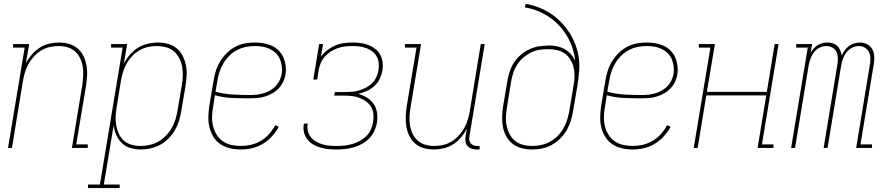

<svg xmlns="http://www.w3.org/2000/svg" viewBox="-20 -755 4540 980"><path d="M21 0 106 -512H47V-530H129L112 -432Q124 -455 142 -476Q160 -497 182.5 -511.5Q205 -526 230.5 -532Q256 -538 281 -538Q307 -538 332 -531Q357 -524 376 -508Q395 -492 406 -469Q417 -446 421.5 -421Q426 -396 424.5 -369.5Q423 -343 419 -317L369 -18H428V0H347L400 -320Q403 -343 404.5 -367Q406 -391 402.5 -413.5Q399 -436 389.5 -456.5Q380 -477 363.5 -492Q347 -507 325 -513.5Q303 -520 279 -520Q257 -520 234 -515Q211 -510 190.5 -497.5Q170 -485 153.5 -467Q137 -449 125.5 -428.5Q114 -408 107.5 -386Q101 -364 97 -341L41 0Z M429 205V187H490L606 -512H547V-530H629L612 -430Q625 -455 643 -476Q661 -497 684.5 -511.5Q708 -526 734.5 -532Q761 -538 786 -538Q813 -538 838 -531Q863 -524 882 -508Q901 -492 912.5 -469.5Q924 -447 929 -422Q934 -397 932.5 -370Q931 -343 927 -317L905 -187Q901 -162 893.5 -137.5Q886 -113 872.5 -90Q859 -67 839.5 -47.5Q820 -28 796.5 -15.5Q773 -3 748 2.5Q723 8 698 8Q670 8 645 0.5Q620 -7 602 -24.5Q584 -42 573.5 -65.5Q563 -89 560 -115L510 187H591V205ZM697 -10Q720 -10 743 -15Q766 -20 787.5 -32Q809 -44 826.5 -62Q844 -80 856 -101Q868 -122 875 -144.5Q882 -167 886 -190L908 -320Q912 -344 913 -368Q914 -392 909.5 -415Q905 -438 894.5 -458.5Q884 -479 867 -493.5Q850 -508 827 -514Q804 -520 780 -520Q758 -520 735 -515Q712 -510 691.5 -498Q671 -486 654 -468Q637 -450 625.5 -429Q614 -408 607.5 -386Q601 -364 597 -341L576 -211Q572 -188 570.5 -164Q569 -140 573 -117Q577 -94 586 -73.5Q595 -53 611.5 -38Q628 -23 650.5 -16.5Q673 -10 697 -10Z M1209 8Q1181 8 1154.5 2Q1128 -4 1106 -18.5Q1084 -33 1070 -55.5Q1056 -78 1049.5 -103.5Q1043 -129 1043.5 -157Q1044 -185 1048 -213L1070 -343Q1074 -369 1082 -394Q1090 -419 1104 -442Q1118 -465 1138 -484.5Q1158 -504 1181.5 -516.5Q1205 -529 1231 -533.5Q1257 -538 1282 -538Q1305 -538 1327 -534Q1349 -530 1368.5 -521Q1388 -512 1403 -496.5Q1418 -481 1426.5 -461.5Q1435 -442 1438 -419.5Q1441 -397 1437 -375Q1434 -355 1425 -336.5Q1416 -318 1401.5 -303Q1387 -288 1369 -278Q1351 -268 1331.5 -262Q1312 -256 1292 -254.5Q1272 -253 1253 -253Q1208 -253 1163.5 -255Q1119 -257 1077 -269L1068 -210Q1063 -185 1062.5 -160Q1062 -135 1067.5 -111.5Q1073 -88 1085.5 -68Q1098 -48 1117 -34.5Q1136 -21 1160 -15.5Q1184 -10 1209 -10Q1235 -10 1261 -16Q1287 -22 1311 -36Q1335 -50 1353.5 -71Q1372 -92 1385 -116L1403 -108Q1389 -82 1368 -59Q1347 -36 1321 -20.5Q1295 -5 1266.5 1.5Q1238 8 1209 8ZM1258 -270Q1275 -270 1292 -272Q1309 -274 1326 -279Q1343 -284 1358.5 -293Q1374 -302 1386.5 -315Q1399 -328 1407 -344.5Q1415 -361 1418 -378Q1421 -397 1418.5 -416.5Q1416 -436 1408.5 -453.5Q1401 -471 1387.5 -484Q1374 -497 1357.5 -505Q1341 -513 1321.5 -516.5Q1302 -520 1282 -520Q1259 -520 1235.5 -515.5Q1212 -511 1190 -499.5Q1168 -488 1150 -470Q1132 -452 1119.5 -430.5Q1107 -409 1100 -386.5Q1093 -364 1089 -340L1080 -287Q1123 -275 1168 -272.5Q1213 -270 1258 -270Z M1699 8Q1678 8 1657 6Q1636 4 1616.5 -1.5Q1597 -7 1579.5 -17Q1562 -27 1550 -42Q1538 -57 1532.5 -77Q1527 -97 1530 -118Q1531 -120 1531 -121.5Q1531 -123 1532 -124H1551Q1551 -123 1550.5 -121.5Q1550 -120 1550 -119Q1547 -101 1552 -83.5Q1557 -66 1568 -53Q1579 -40 1594.5 -31.5Q1610 -23 1627 -18Q1644 -13 1662 -11.5Q1680 -10 1699 -10Q1718 -10 1738 -12Q1758 -14 1777 -19.5Q1796 -25 1815 -35Q1834 -45 1849 -59.5Q1864 -74 1872.5 -93Q1881 -112 1884 -131Q1888 -151 1886 -171.5Q1884 -192 1874.5 -208.5Q1865 -225 1849.5 -236.5Q1834 -248 1816 -255Q1798 -262 1778 -264.5Q1758 -267 1738 -267H1686L1689 -285H1741Q1759 -285 1777 -286.5Q1795 -288 1813 -293.5Q1831 -299 1848.5 -308Q1866 -317 1879.5 -330.5Q1893 -344 1901 -361.5Q1909 -379 1912 -397Q1915 -415 1913 -433Q1911 -451 1903 -466Q1895 -481 1881 -492Q1867 -503 1851 -509Q1835 -515 1817 -517.5Q1799 -520 1781 -520Q1762 -520 1742.5 -518Q1723 -516 1704.5 -509.5Q1686 -503 1668.5 -492Q1651 -481 1637.5 -465.5Q1624 -450 1616.5 -431.5Q1609 -413 1606 -394L1599 -349H1579L1609 -530H1629L1618 -465Q1631 -484 1650.5 -499Q1670 -514 1691.5 -523Q1713 -532 1736 -535Q1759 -538 1781 -538Q1802 -538 1822.5 -535Q1843 -532 1862 -524.5Q1881 -517 1896.5 -504.5Q1912 -492 1921.5 -474.5Q1931 -457 1933 -436Q1935 -415 1932 -394Q1928 -373 1918 -352Q1908 -331 1890.5 -315.5Q1873 -300 1852 -290.5Q1831 -281 1809 -276Q1833 -269 1853.5 -256.5Q1874 -244 1887.5 -224Q1901 -204 1904.5 -179Q1908 -154 1904 -128Q1900 -107 1890.5 -86Q1881 -65 1864.5 -48.5Q1848 -32 1827.5 -20.5Q1807 -9 1785.5 -3Q1764 3 1742 5.5Q1720 8 1699 8Z M2194 8Q2168 8 2143 1Q2118 -6 2099.5 -22Q2081 -38 2069.5 -61Q2058 -84 2054 -109Q2050 -134 2051 -160.5Q2052 -187 2056 -213L2106 -512H2047V-530H2129L2076 -210Q2072 -187 2070.5 -163Q2069 -139 2072.5 -116.5Q2076 -94 2085.5 -73.5Q2095 -53 2111.5 -38Q2128 -23 2150 -16.5Q2172 -10 2196 -10Q2218 -10 2241 -15Q2264 -20 2284.5 -32.5Q2305 -45 2321.5 -63Q2338 -81 2349.5 -101.5Q2361 -122 2367.5 -144Q2374 -166 2378 -189L2434 -530H2454L2376 -59Q2374 -49 2375.5 -39.5Q2377 -30 2383 -23Q2389 -16 2398 -13Q2407 -10 2417 -10H2428V8H2414Q2400 8 2387.5 4Q2375 0 2366.5 -9.5Q2358 -19 2356 -32Q2354 -45 2356 -59L2363 -98Q2351 -75 2333.5 -54Q2316 -33 2293 -18.5Q2270 -4 2244.5 2Q2219 8 2194 8Z M2695 8Q2669 8 2643 1.5Q2617 -5 2597 -20.5Q2577 -36 2564.5 -58.5Q2552 -81 2547 -106.5Q2542 -132 2543 -159Q2544 -186 2548 -213L2570 -343Q2574 -367 2582 -391Q2590 -415 2604 -436.5Q2618 -458 2638 -475Q2658 -492 2681 -503Q2704 -514 2728 -518Q2752 -522 2777 -522Q2777 -522 2777 -522.5Q2777 -523 2777 -523Q2799 -523 2820.5 -519Q2842 -515 2860.5 -505Q2879 -495 2893 -479.5Q2907 -464 2916 -445Q2912 -479 2901.5 -511Q2891 -543 2873.5 -572Q2856 -601 2833.5 -625Q2811 -649 2783.5 -667.5Q2756 -686 2724.5 -699Q2693 -712 2659 -717L2663 -735Q2697 -730 2730 -717Q2763 -704 2791 -685.5Q2819 -667 2843 -642.5Q2867 -618 2885.5 -589.5Q2904 -561 2916.5 -528.5Q2929 -496 2934 -461Q2939 -426 2936 -389.5Q2933 -353 2927 -317L2905 -187Q2901 -162 2893 -137Q2885 -112 2871.5 -89Q2858 -66 2838.5 -47Q2819 -28 2795.5 -15Q2772 -2 2746.5 3Q2721 8 2695 8ZM2696 -10Q2719 -10 2742.5 -15Q2766 -20 2787 -31.5Q2808 -43 2826 -61Q2844 -79 2856 -100Q2868 -121 2875 -144Q2882 -167 2886 -190L2908 -321L2909 -330L2911 -339Q2913 -361 2912 -382Q2911 -403 2904.5 -422.5Q2898 -442 2886 -458.5Q2874 -475 2857 -485.5Q2840 -496 2819 -500Q2798 -504 2777 -504Q2754 -504 2732 -500.5Q2710 -497 2689 -486.5Q2668 -476 2650.5 -460.5Q2633 -445 2620 -425Q2607 -405 2600 -383.5Q2593 -362 2589 -340L2568 -210Q2564 -186 2562.5 -161.5Q2561 -137 2565.5 -114.5Q2570 -92 2580.5 -71.5Q2591 -51 2608.5 -36.5Q2626 -22 2649 -16Q2672 -10 2696 -10Z M3209 8Q3181 8 3154.5 2Q3128 -4 3106 -18.5Q3084 -33 3070 -55.5Q3056 -78 3049.5 -103.5Q3043 -129 3043.5 -157Q3044 -185 3048 -213L3070 -343Q3074 -369 3082 -394Q3090 -419 3104 -442Q3118 -465 3138 -484.5Q3158 -504 3181.5 -516.5Q3205 -529 3231 -533.5Q3257 -538 3282 -538Q3305 -538 3327 -534Q3349 -530 3368.5 -521Q3388 -512 3403 -496.5Q3418 -481 3426.5 -461.5Q3435 -442 3438 -419.5Q3441 -397 3437 -375Q3434 -355 3425 -336.5Q3416 -318 3401.5 -303Q3387 -288 3369 -278Q3351 -268 3331.5 -262Q3312 -256 3292 -254.5Q3272 -253 3253 -253Q3208 -253 3163.5 -255Q3119 -257 3077 -269L3068 -210Q3063 -185 3062.5 -160Q3062 -135 3067.5 -111.5Q3073 -88 3085.5 -68Q3098 -48 3117 -34.5Q3136 -21 3160 -15.5Q3184 -10 3209 -10Q3235 -10 3261 -16Q3287 -22 3311 -36Q3335 -50 3353.5 -71Q3372 -92 3385 -116L3403 -108Q3389 -82 3368 -59Q3347 -36 3321 -20.5Q3295 -5 3266.5 1.5Q3238 8 3209 8ZM3258 -270Q3275 -270 3292 -272Q3309 -274 3326 -279Q3343 -284 3358.5 -293Q3374 -302 3386.5 -315Q3399 -328 3407 -344.5Q3415 -361 3418 -378Q3421 -397 3418.5 -416.5Q3416 -436 3408.5 -453.5Q3401 -471 3387.5 -484Q3374 -497 3357.5 -505Q3341 -513 3321.5 -516.5Q3302 -520 3282 -520Q3259 -520 3235.5 -515.5Q3212 -511 3190 -499.5Q3168 -488 3150 -470Q3132 -452 3119.5 -430.5Q3107 -409 3100 -386.5Q3093 -364 3089 -340L3080 -287Q3123 -275 3168 -272.5Q3213 -270 3258 -270Z M3521 0 3606 -512H3547V-530H3629L3588 -286H3894L3934 -530H3954L3869 -18H3928V0H3847L3891 -268H3585L3541 0Z M4018 0 4103 -512H4044V-530H4125L4118 -487Q4125 -498 4134 -508Q4143 -518 4154.5 -525Q4166 -532 4178.5 -535Q4191 -538 4204 -538Q4218 -538 4231.5 -533.5Q4245 -529 4254.5 -519.5Q4264 -510 4269 -497.5Q4274 -485 4276 -471Q4282 -485 4291 -497.5Q4300 -510 4312.5 -519.5Q4325 -529 4340 -533.5Q4355 -538 4369 -538Q4390 -538 4407.5 -528.5Q4425 -519 4433.5 -501.5Q4442 -484 4442.5 -463Q4443 -442 4439 -422L4372 -18H4431V0H4350L4420 -425Q4423 -442 4422.5 -459Q4422 -476 4415 -490Q4408 -504 4394 -512Q4380 -520 4363 -520Q4345 -520 4328 -511Q4311 -502 4299.5 -486.5Q4288 -471 4282 -453.5Q4276 -436 4273 -418L4204 0H4184L4254 -425Q4257 -442 4256.5 -459Q4256 -476 4249.5 -490Q4243 -504 4228.5 -512Q4214 -520 4197 -520Q4179 -520 4162 -511Q4145 -502 4133.5 -486.5Q4122 -471 4116 -453.5Q4110 -436 4107 -418L4038 0Z"/></svg>

Font: Iosevka Slab Thin
Style: Italic
Weight: 100
Italic angle: -9°
Monospace: yes
Designer: Belleve Invis
Foundry: Belleve Invis
Version: Version 11.1.1; ttfautohint (v1.8.3)